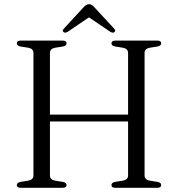

<svg xmlns="http://www.w3.org/2000/svg" viewBox="-20 -893 846 913"><path d="M217.5 -59Q217.5 -38.5 242 -34L279.5 -28Q296.5 -24.5 296.5 -13Q296.5 0 277.5 0H78.5Q60 0 60 -13Q60 -24.5 77 -28L114.5 -34Q139 -38.5 139 -59V-641Q139 -661.5 114.5 -666L77 -672Q60 -675.5 60 -687Q60 -700 78.5 -700H277.5Q296.5 -700 296.5 -687Q296.5 -675.5 279.5 -672L242 -666Q217.5 -661.5 217.5 -641V-348H589V-641Q589 -661.5 564.5 -666L527 -672Q510 -675.5 510 -687Q510 -700 529 -700H728Q746.5 -700 746.5 -687Q746.5 -675.5 729.5 -672L692 -666Q667.5 -661.5 667.5 -641V-59Q667.5 -38.5 692 -34L729.5 -28Q746.5 -24.5 746.5 -13Q746.5 0 728 0H529Q510 0 510 -13Q510 -24.5 527 -28L564.5 -34Q589 -38.5 589 -59V-315.5H217.5ZM303 -742.5Q290.5 -734.5 283 -740Q273.5 -746.5 284 -757L375 -856Q382.5 -864 388.8 -868.5Q395 -873 404 -873Q412 -873 418 -868.5Q424 -864 431 -856L522.5 -757Q532.5 -746.5 523.5 -740Q516 -734.5 503.5 -742.5L403 -810.5Z"/></svg>

Font: Fraunces 9pt Light
Style: Regular
Weight: 300
Version: Version 1.000;[0bf87f6ff]